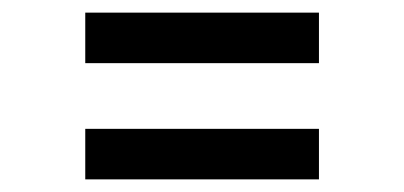

<svg xmlns="http://www.w3.org/2000/svg" viewBox="-20 -463 640 304"><path d="M485 -443H115V-363H485ZM485 -259H115V-179H485Z"/></svg>

Font: Kode
Style: Regular
Weight: 400
Monospace: yes
Designer: Isa Ozler
Foundry: Kadena LLC
Version: Version 1.000;gftools[0.9.28]